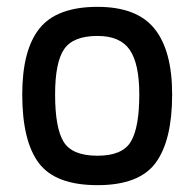

<svg xmlns="http://www.w3.org/2000/svg" viewBox="-20 -530 568 561"><path d="M265 -510Q380 -510 431.5 -446Q483 -382 483 -254Q483 -120 435 -54.5Q387 11 265 11Q142 11 93.5 -53.5Q45 -118 45 -254Q45 -384 95.5 -447Q146 -510 265 -510ZM265 -75Q338 -75 362.5 -116.5Q387 -158 387 -254Q387 -344 359 -384.5Q331 -425 265 -425Q194 -425 167.5 -386.5Q141 -348 141 -254Q141 -156 166 -115.5Q191 -75 265 -75Z"/></svg>

Font: TitilliumText22L Lt
Style: Medium
Weight: 500
Designer: Campivisivi
Foundry: Campivisivi
Version: 1.000